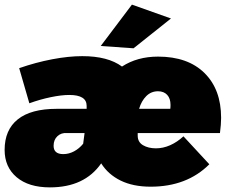

<svg xmlns="http://www.w3.org/2000/svg" viewBox="-22 -800 997 831"><path d="M-2 -151Q-2 -238 55 -283.5Q112 -329 223 -329H353V-342Q353 -389 278 -389Q244 -389 198 -379.5Q152 -370 105 -353L61 -505Q133 -530 204 -543.5Q275 -557 334 -557Q445 -557 506 -512Q572 -555 662 -555Q791 -555 863 -484Q935 -413 935 -290Q935 -262 930 -224H574V-213Q574 -185 597 -171.5Q620 -158 653 -158Q684 -158 714.5 -171.5Q745 -185 772 -210L884 -89Q787 8 630 8Q554 8 500 -18.5Q446 -45 416 -93Q344 11 194 11Q102 11 50 -33Q-2 -77 -2 -151ZM715 -329Q716 -335 716 -346Q716 -374 701.5 -389.5Q687 -405 662 -405Q632 -405 611 -384Q590 -363 580 -329ZM338 -178 344 -224H267Q243 -226 226.5 -210.5Q210 -195 210 -169Q210 -133 252 -133Q276 -133 298.5 -145Q321 -157 338 -178ZM549 -780 718 -720 556 -591 414 -601Z"/></svg>

Font: Gontserrat Black
Style: Italic
Weight: 900
Italic angle: -11.3°
Designer: Julieta Ulanovsky
Foundry: Julieta Ulanovsky
Version: Version 6.001